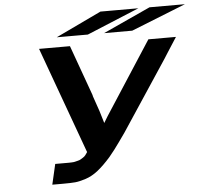

<svg xmlns="http://www.w3.org/2000/svg" viewBox="-57 -917 1039 978"><g transform="rotate(-5 462.0 -428.5)"><path d="M259 -746 492 -857H550H686L418 -746H370ZM501 -746 743 -857H924L645 -746ZM164 -695H322L416 -434H415L443 -353Q457 -307 462 -290Q469 -302 482 -323Q490 -335 493 -340L723 -695H864L815 -619Q808 -609 796 -589L560 -232Q525 -182 501 -150L473 -115Q437 -74 406 -49.5Q375 -25 342.5 -14.5Q310 -4 288.5 -2Q267 0 226 0H171L195 -104H234Q236 -104 249 -104Q262 -104 265.5 -104Q269 -104 280.5 -104.5Q292 -105 296.5 -106.5Q301 -108 310.5 -110Q320 -112 325.5 -115.5Q331 -119 338.5 -123.5Q346 -128 351.5 -135Q357 -142 362 -150Q324 -253 253 -450Q182 -647 164 -695Z"/></g></svg>

Font: Coval
Style: ExtraBold Italic
Weight: 800
Foundry: Context Ltd
Version: Version 001.000